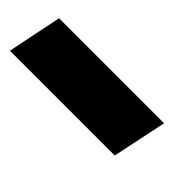

<svg xmlns="http://www.w3.org/2000/svg" viewBox="-73 -188 539 539"><g transform="rotate(45 196.0 81.0)"><path d="M-31 0H386L352 162H-64Z"/></g></svg>

Font: Readiness ExtraBold
Style: Italic
Weight: 800
Italic angle: -12°
Designer: Katatrad Team
Foundry: CadsonDemak
Version: Version 1.00;January 16, 2020;FontCreator 12.0.0.2550 64-bit